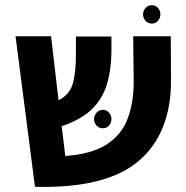

<svg xmlns="http://www.w3.org/2000/svg" viewBox="-20 -711 718 741"><path d="M115 10 40 -571H177L206 -324Q248 -345 260.5 -386.5Q273 -428 273 -504V-570H410V-507Q409 -439 392 -384Q375 -329 334 -289Q293 -249 218 -224L232 -109Q332 -116 390 -152.5Q448 -189 472 -251.5Q496 -314 496 -396L494 -571H639L640 -404Q641 -197 515.5 -90Q390 17 115 10ZM377 -287Q392 -287 401 -276Q410 -265 410 -252Q410 -237 401 -226.5Q392 -216 377 -216Q362 -216 352.5 -226.5Q343 -237 343 -252Q343 -265 352.5 -276Q362 -287 377 -287ZM566 -691Q581 -691 590 -680Q599 -669 599 -656Q599 -642 590 -631Q581 -620 566 -620Q551 -620 541.5 -631Q532 -642 532 -656Q532 -669 541.5 -680Q551 -691 566 -691Z"/></svg>

Font: Assistant
Style: Bold
Weight: 700
Designer: Hebrew By Ben Nathan, Latin by Paul Hunt
Version: Version 3.000